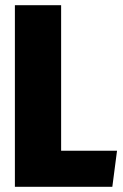

<svg xmlns="http://www.w3.org/2000/svg" viewBox="-20 -715 472 735"><path d="M214 -138H428L410 0H37V-695H214Z"/></svg>

Font: Fira Sans Compressed ExtraBold
Style: Regular
Weight: 800
Width: 1
Designer: bBox Type GmbH & Carrois Corporate GbR & Edenspiekermann AG
Foundry: bBox Type GmbH & Carrois Corporate GbR & Edenspiekermann AG
Version: Version 4.301